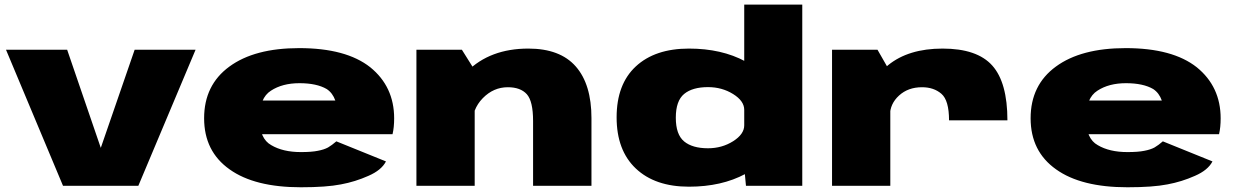

<svg xmlns="http://www.w3.org/2000/svg" viewBox="-20 -805 5354 832"><path d="M253 0H579.5L827.5 -589.5H563.5L417 -165H416.5L271 -589.5H6Z M1284 6.5V-146Q1206 -146 1155.5 -176Q1104.5 -204 1104.5 -292Q1104.5 -380.5 1154 -412Q1203.5 -444.5 1277.5 -444.5Q1352.5 -444.5 1396 -419Q1421.5 -402 1433 -369.5H1083V-223.5H1681Q1688 -253 1688 -292Q1688 -429.5 1584.5 -513.5Q1479.5 -596.5 1276.5 -596.5Q1083 -596.5 974 -516.5Q864.5 -436.5 864.5 -292.5Q864.5 -149 975 -71Q1083.5 6.5 1284 6.5ZM1284 -146V6.5Q1394.5 6.5 1457.5 -6Q1519.5 -17.5 1576.5 -43Q1633 -67.5 1652.5 -105.5L1437.5 -192.5Q1418.5 -176 1401.5 -166Q1384 -156.5 1357 -151.5Q1330.5 -146 1284 -146Z M1784.5 0H2037V-501L1981.5 -589.5H1784.5ZM2290 0H2543V-293Q2543 -439.5 2475 -517Q2407 -594.5 2269.5 -594.5Q2103.5 -594.5 2003.2 -494.5Q1903 -394.5 1903 -322L2025.5 -259.5Q2025.5 -332 2072 -379.5Q2118.5 -427 2180.5 -427Q2235.5 -427 2262.8 -396.8Q2290 -366.5 2290 -280.5Z M3212.5 0H3456.5V-785H3205V-79.5ZM2965.5 4Q3107 4 3210.2 -51.5Q3313.5 -107 3313.5 -156L3205 -262Q3205 -223.5 3156.8 -193Q3108.5 -162.5 3048 -162.5Q2980.5 -162.5 2944.5 -192.2Q2908.5 -222 2908.5 -295Q2908.5 -368 2944.5 -397.8Q2980.5 -427.5 3048 -427.5Q3108.5 -427.5 3156.8 -397.5Q3205 -367.5 3205 -329L3313.5 -434Q3313.5 -483 3210.2 -538.8Q3107 -594.5 2965.5 -594.5Q2818.5 -594.5 2735.2 -517.2Q2652 -440 2652 -296.5Q2652 -153.5 2735.2 -74.8Q2818.5 4 2965.5 4Z M4092.5 -283.5H4345.5Q4345.5 -447.5 4279.8 -521Q4214 -594.5 4064.5 -594.5Q3917 -594.5 3828.8 -522.8Q3740.5 -451 3740.5 -373L3836.5 -305Q3836.5 -355 3875.8 -391Q3915 -427 3975.5 -427Q4026.5 -427 4059.5 -398.5Q4092.5 -370 4092.5 -283.5ZM3585.5 0H3838V-492.5L3782.5 -589.5H3585.5Z M4865.5 6.5V-146Q4787.5 -146 4737 -176Q4686 -204 4686 -292Q4686 -380.5 4735.5 -412Q4785 -444.5 4859 -444.5Q4934 -444.5 4977.5 -419Q5003 -402 5014.5 -369.5H4664.5V-223.5H5262.5Q5269.5 -253 5269.5 -292Q5269.5 -429.5 5166 -513.5Q5061 -596.5 4858 -596.5Q4664.5 -596.5 4555.5 -516.5Q4446 -436.5 4446 -292.5Q4446 -149 4556.5 -71Q4665 6.5 4865.5 6.5ZM4865.5 -146V6.5Q4976 6.5 5039 -6Q5101 -17.5 5158 -43Q5214.5 -67.5 5234 -105.5L5019 -192.5Q5000 -176 4983 -166Q4965.5 -156.5 4938.5 -151.5Q4912 -146 4865.5 -146Z"/></svg>

Font: Anybody Expanded Black
Style: Regular
Weight: 900
Width: 7
Designer: Tyler Finck
Foundry: Etcetera Type Company
Version: Version 1.113;gftools[0.9.25]